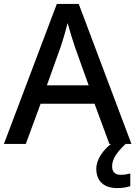

<svg xmlns="http://www.w3.org/2000/svg" viewBox="-20 -788 694 983"><path d="M540 -51H548C509 -20 473 27 473 76C473 137 509 175 581 175C609 175 628 171 647 165V100C636 103 619 107 597 107C571 107 554 93 554 64C554 25 578 -8 623 -51H653L383 -768H271L0 -51H112L188 -257H464ZM362 -552 434 -351H220L292 -552C300 -575 316 -629 326 -670C334 -640 355 -573 362 -552Z"/></svg>

Font: Noto Sans Tamil UI Medium
Style: Regular
Weight: 500
Designer: Jelle Bosma - Monotype Design Team
Foundry: Monotype Imaging Inc.
Version: Version 2.004